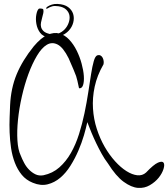

<svg xmlns="http://www.w3.org/2000/svg" viewBox="-20 -935 853 974"><path d="M224.6 -746.1Q197.3 -750 183.1 -769.5Q168.9 -789.1 164.6 -813.5Q160.2 -837.9 164.1 -859.9Q168 -881.8 175.8 -889.6Q178.7 -892.6 188.5 -891.6Q198.2 -890.6 199.2 -887.7Q202.1 -879.9 199.7 -868.7Q197.3 -857.4 193.8 -845.2Q190.4 -833 188 -820.8Q185.5 -808.6 188.5 -797.4Q191.4 -786.1 201.2 -776.9Q210.9 -767.6 232.4 -762.7Q254.9 -756.8 274.4 -764.2Q293.9 -771.5 307.6 -785.6Q321.3 -799.8 328.1 -818.8Q335 -837.9 332.5 -855Q330.1 -872.1 316.4 -885.7Q302.7 -899.4 276.4 -903.3Q256.8 -906.2 244.6 -902.8Q232.4 -899.4 219.7 -891.6Q212.9 -889.6 213.9 -893.6Q214.8 -897.5 222.2 -902.3Q229.5 -907.2 242.7 -911.6Q255.9 -916 272.5 -915Q306.6 -913.1 325.7 -898.9Q344.7 -884.8 351.1 -864.3Q357.4 -843.8 351.6 -820.8Q345.7 -797.9 329.1 -779.8Q312.5 -761.7 285.6 -751.5Q258.8 -741.2 224.6 -746.1ZM146.5 -7.8Q112.3 -21.5 90.3 -48.3Q68.4 -75.2 55.2 -109.9Q42 -144.5 36.1 -184.1Q30.3 -223.6 28.8 -263.2Q27.3 -302.7 28.8 -338.4Q30.3 -374 31.2 -400.4Q35.2 -487.3 64.5 -558.1Q93.8 -628.9 151.4 -700.2Q188.5 -744.1 221.2 -758.3Q253.9 -772.5 281.2 -765.1Q308.6 -757.8 331.1 -733.9Q353.5 -710 369.1 -678.2Q384.8 -646.5 394 -612.3Q403.3 -578.1 405.3 -549.8Q407.2 -521.5 401.4 -503.4Q395.5 -485.4 380.9 -487.3Q375 -513.7 372.6 -525.4Q370.1 -537.1 366.2 -548.8Q362.3 -560.5 354 -579.6Q345.7 -598.6 328.1 -639.6Q300.8 -694.3 272.5 -709Q244.1 -723.6 217.8 -708Q191.4 -692.4 167.5 -652.3Q143.6 -612.3 124 -559.1Q104.5 -505.9 90.8 -445.3Q77.1 -384.8 71.3 -327.6Q65.4 -270.5 68.4 -222.7Q71.3 -174.8 85 -146.5Q91.8 -128.9 102.1 -109.4Q112.3 -89.8 127 -74.7Q141.6 -59.6 159.7 -50.8Q177.7 -42 200.2 -45.9Q247.1 -55.7 281.2 -85.9Q315.4 -116.2 339.8 -159.2Q364.3 -202.1 380.9 -254.9Q397.5 -307.6 408.7 -361.3Q419.9 -415 427.7 -466.3Q435.5 -517.6 441.9 -558.1Q448.2 -598.6 455.6 -624.5Q462.9 -650.4 473.6 -654.3Q483.4 -657.2 490.2 -653.3Q497.1 -649.4 501 -641.6Q504.9 -633.8 505.9 -624.5Q506.8 -615.2 504.9 -608.4Q472.7 -552.7 460.4 -495.6Q448.2 -438.5 451.7 -384.3Q455.1 -330.1 471.2 -280.8Q487.3 -231.4 511.2 -189.9Q535.2 -148.4 564 -116.7Q592.8 -85 621.6 -66.9Q650.4 -48.8 676.3 -45.9Q702.1 -43 720.7 -59.6Q759.8 -100.6 781.2 -109.9Q802.7 -119.1 809.6 -109.9Q816.4 -100.6 809.6 -78.1Q802.7 -55.7 785.2 -33.7Q767.6 -11.7 740.2 4.4Q712.9 20.5 679.7 18.1Q646.5 15.6 607.4 -12.7Q568.4 -41 527.3 -106.4Q510.7 -127.9 496.1 -154.3Q481.4 -180.7 468.3 -208Q455.1 -235.4 443.8 -262.7Q432.6 -290 422.9 -315.4Q417 -287.1 405.8 -248.5Q394.5 -210 377.4 -170.4Q360.4 -130.9 337.4 -94.2Q314.5 -57.6 285.6 -33.2Q256.8 -8.8 221.7 0Q186.5 8.8 146.5 -7.8Z"/></svg>

Font: Give You Glory
Style: Regular
Weight: 400
Designer: Kimberly Geswein
Foundry: Kimberly Geswein
Version: Version 1.002